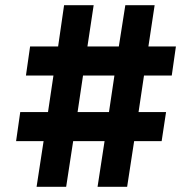

<svg xmlns="http://www.w3.org/2000/svg" viewBox="-20 -720 740 740"><path d="M121 0H235L262 -176H383L356 0H470L497 -176H603L620 -288H514L535 -429H642L658 -541H552L576 -700H463L438 -541H317L341 -700H227L204 -541H96L80 -429H186L165 -288H58L42 -176H148ZM279 -288 300 -429H421L400 -288Z"/></svg>

Font: Overpass ExtraBold
Style: Regular
Weight: 800
Designer: Delve Withrington, Thomas Jockin
Foundry: Delve Fonts
Version: Version 3.000;DELV;Overpass